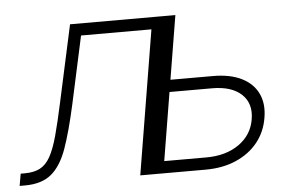

<svg xmlns="http://www.w3.org/2000/svg" viewBox="-68 -604 1027 665"><g transform="rotate(-5 445.0 -271.0)"><path d="M-25.4 0 -18.1 -42H-3.9Q28.3 -42 49.3 -53Q70.3 -64 85 -90.1Q99.6 -116.2 112.1 -161.6Q124.5 -207 139.2 -275.4L197.3 -542.5H527.8L438 0H394L476.6 -500.5H231.9L180.7 -264.6Q160.6 -173.3 139.9 -114.7Q119.1 -56.2 85.4 -28.1Q51.8 0 -7.3 0ZM516.1 -320.8H674.3Q734.4 -320.8 774.2 -301Q814 -281.2 831.1 -245.1Q848.1 -209 839.8 -161.1Q832 -112.8 803 -76.7Q773.9 -40.5 727.5 -20.3Q681.2 0 621.1 0H429.7L519.5 -542.5H563.5L481 -42H627.4Q695.8 -42 741.2 -74Q786.6 -106 795.4 -159.7Q804.7 -214.4 770.3 -246.6Q735.8 -278.8 668 -278.8H508.8Z"/></g></svg>

Font: Inter 16pt ExtraLight
Style: Italic
Weight: 250
Italic angle: -9.3988°
Version: Version 4.001;git-66647c0bb